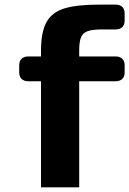

<svg xmlns="http://www.w3.org/2000/svg" viewBox="-20 -805 556 825"><path d="M62.5 -493.6V-524.8Q62.5 -542.2 72.7 -552.3Q82.8 -562.5 101.6 -562.5H156.2V-586.9Q156.2 -667.5 179.7 -709.9Q203.1 -752.2 256.2 -768.7Q309.2 -785.2 406.7 -785.2H476.6Q495.6 -785.2 505.6 -775.1Q515.6 -765 515.6 -746.5V-717.2Q515.6 -698.6 505.6 -688.6Q495.6 -678.5 476.6 -678.5H418Q376.2 -678.5 355.9 -670.8Q335.5 -663.1 327.9 -644.1Q320.3 -625.1 320.3 -586.9V-562.5H476.6Q495.3 -562.5 505.5 -552.3Q515.6 -542.2 515.6 -524.8V-493.6Q515.6 -476.2 505.5 -466Q495.3 -455.9 476.6 -455.9H320.3V0H156.2V-455.9H101.6Q82.8 -455.9 72.7 -466Q62.5 -476.2 62.5 -493.6Z"/></svg>

Font: Gyrochrome
Style: Regular
Weight: 400
Designer: David Moles
Foundry: David Moles
Version: Version 1.005;Glyphs 3.2.3 (3260)